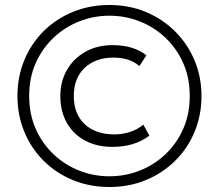

<svg xmlns="http://www.w3.org/2000/svg" viewBox="-20 -735 878 770"><path d="M419 15Q339.5 15 272.2 -12.8Q205 -40.5 155 -90.2Q105 -140 77.5 -206.5Q50 -273 50 -350Q50 -428 77.8 -494.5Q105.5 -561 155.5 -610.5Q205.5 -660 272.8 -687.5Q340 -715 419 -715Q498 -715 565 -687Q632 -659 682.2 -609Q732.5 -559 760.2 -492.8Q788 -426.5 788 -350Q788 -272.5 760.2 -206Q732.5 -139.5 682.2 -90Q632 -40.5 565 -12.8Q498 15 419 15ZM419 -28Q482.5 -28 540.2 -50.8Q598 -73.5 643.2 -116.2Q688.5 -159 714.8 -218.2Q741 -277.5 741 -350Q741 -423 714.8 -482Q688.5 -541 643.2 -583.8Q598 -626.5 540.2 -649.2Q482.5 -672 419 -672Q355.5 -672 297.8 -649.2Q240 -626.5 194.8 -583.8Q149.5 -541 123.2 -482Q97 -423 97 -350Q97 -277.5 123.2 -218.2Q149.5 -159 194.8 -116.2Q240 -73.5 297.8 -50.8Q355.5 -28 419 -28ZM431 -146Q368 -146 321 -171.2Q274 -196.5 248 -242.5Q222 -288.5 222 -350Q222 -409 248.8 -455Q275.5 -501 322.8 -527.5Q370 -554 431 -554Q476 -554 509.5 -543.2Q543 -532.5 567 -513L539 -470Q519 -487.5 492.8 -495.8Q466.5 -504 435 -504Q363 -504 319.5 -462.8Q276 -421.5 276 -350Q276 -277.5 320 -236.8Q364 -196 439 -196Q468.5 -196 498.2 -204.8Q528 -213.5 555 -235L579 -191Q549 -168.5 512.5 -157.2Q476 -146 431 -146Z"/></svg>

Font: Geologica Thin Roman Thin
Style: Regular
Weight: 250
Version: Version 1.010;gftools[0.9.28]